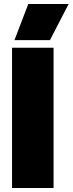

<svg xmlns="http://www.w3.org/2000/svg" viewBox="-20 -937 362 957"><path d="M121 -917H322L229 -737H52ZM40 -699H247V0H40Z"/></svg>

Font: Prompt ExtraBold
Style: Regular
Weight: 800
Designer: Katatrad Team
Foundry: CadsonDemak
Version: Version 1.001